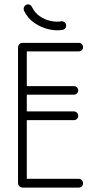

<svg xmlns="http://www.w3.org/2000/svg" viewBox="-20 -854 447 874"><path d="M338 -40Q347 -40 352.5 -34Q358 -28 358 -20Q358 -11 352.5 -5.5Q347 0 338 0H86Q62 0 62 -24V-635Q62 -659 86 -659H338Q347 -659 352.5 -653.5Q358 -648 358 -639Q358 -631 352.5 -625.5Q347 -620 338 -620H102V-462H316Q324 -462 330 -456.5Q336 -451 336 -442Q336 -434 330 -428.5Q324 -423 316 -423H102V-347H316Q324 -347 330 -341Q336 -335 336 -327Q336 -318 330 -312.5Q324 -307 316 -307H102V-40ZM126 -821Q139 -795 162 -779.5Q185 -764 211.5 -758.5Q238 -753 259 -757Q267 -758 273.5 -753Q280 -748 281 -740Q282 -731 277 -725Q272 -719 264 -718Q237 -713 203 -720.5Q169 -728 137.5 -749Q106 -770 89 -806Q88 -808 88 -811Q87 -819 91.5 -825.5Q96 -832 105 -834Q120 -835 126 -821Z"/></svg>

Font: Libertine Sup Light
Style: Regular
Weight: 300
Designer: Bastien Sozeau
Foundry: NBR — Bastien Sozeau
Version: Version 2.003; ttfautohint (v1.8.4.7-5d5b);gftools[0.9.33]